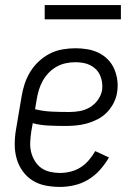

<svg xmlns="http://www.w3.org/2000/svg" viewBox="-20 -728 540 756"><path d="M216 8Q187 8 159 2.5Q131 -3 108 -17.5Q85 -32 69 -54.5Q53 -77 45.5 -103.5Q38 -130 38 -159.5Q38 -189 43 -218L65 -348Q69 -373 77 -397.5Q85 -422 99 -445Q113 -468 133 -486.5Q153 -505 176.5 -517Q200 -529 226 -533.5Q252 -538 277 -538Q301 -538 324.5 -534Q348 -530 368.5 -520Q389 -510 405 -493.5Q421 -477 430 -456Q439 -435 442 -411.5Q445 -388 441 -364Q438 -343 427.5 -322.5Q417 -302 401 -285.5Q385 -269 364.5 -258.5Q344 -248 322.5 -242Q301 -236 279.5 -234Q258 -232 237 -232Q204 -232 171.5 -233.5Q139 -235 109 -243L103 -209Q100 -189 99 -168.5Q98 -148 102.5 -129.5Q107 -111 117 -94.5Q127 -78 142 -67Q157 -56 176.5 -51.5Q196 -47 216 -47Q236 -47 257 -52Q278 -57 296.5 -68.5Q315 -80 329.5 -97Q344 -114 355 -133L409 -108Q394 -82 373.5 -59Q353 -36 327 -20.5Q301 -5 272.5 1.5Q244 8 216 8ZM252 -287Q273 -287 293.5 -290.5Q314 -294 333 -305Q352 -316 365 -334Q378 -352 382 -373Q384 -388 382 -403Q380 -418 374 -431.5Q368 -445 358 -455Q348 -465 335 -471.5Q322 -478 307 -480.5Q292 -483 276 -483Q258 -483 239 -479Q220 -475 203 -465.5Q186 -456 172 -441.5Q158 -427 148.5 -410Q139 -393 133.5 -375Q128 -357 125 -339L118 -298Q150 -290 184 -288.5Q218 -287 252 -287ZM156 -652V-708H456V-652Z"/></svg>

Font: Iosevka Slab Light
Style: Italic
Weight: 300
Italic angle: -9°
Monospace: yes
Designer: Belleve Invis
Foundry: Belleve Invis
Version: Version 11.1.1; ttfautohint (v1.8.3)